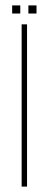

<svg xmlns="http://www.w3.org/2000/svg" viewBox="-20 -690 180 710"><path d="M60 0V-600H80V0ZM85 -640V-670H115V-640ZM25 -640V-670H55V-640Z"/></svg>

Font: Big Shoulders Stencil Display SC Thin
Style: Regular
Weight: 100
Designer: Patric King
Foundry: XO Type Co
Version: Version 2.001